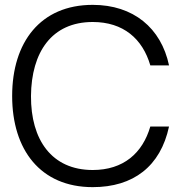

<svg xmlns="http://www.w3.org/2000/svg" viewBox="-20 -755 756 790"><path d="M675.5 -234.5H598.5C566.5 -124.5 487.5 -55.5 361.5 -55.5C192.5 -55.5 106.5 -180 107.5 -360C109 -540 192.5 -664.5 361.5 -664.5C487.5 -664.5 566.5 -595.5 598.5 -486H675.5C643 -640 528.5 -735 361.5 -735C146.5 -735 30 -581.5 30 -360C30 -138.5 146.5 15 361.5 15C528.5 15 640.5 -70.5 675.5 -234.5Z"/></svg>

Font: Eudonet
Style: Regular
Weight: 400
Designer: Mikhail Sharanda
Foundry: Mikhail Sharanda
Version: Version 4.503;Glyphs 3.1.2 (3151)